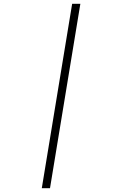

<svg xmlns="http://www.w3.org/2000/svg" viewBox="-20 -843 640 1006"><path d="M199 143 358 -823H401L242 143Z"/></svg>

Font: Iosevka Curly Slab XLtEx
Style: Italic
Weight: 200
Width: 7
Italic angle: -9°
Monospace: yes
Designer: Belleve Invis
Foundry: Belleve Invis
Version: Version 11.1.0; ttfautohint (v1.8.3)